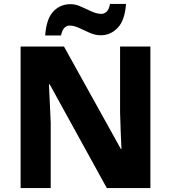

<svg xmlns="http://www.w3.org/2000/svg" viewBox="-20 -1042 863 969"><path d="M739 -93H519L231 -616H227Q229 -573 231.5 -520.5Q234 -468 236 -423V-93H84V-807H303L590 -290H593Q591 -333 589 -382.5Q587 -432 586 -476V-807H739ZM208 -863Q214 -947 249 -984Q284 -1021 336 -1021Q362 -1021 389 -1008.5Q416 -996 442.5 -984Q469 -972 493 -972Q505 -972 517.5 -982.5Q530 -993 535 -1022H616Q610 -939 574 -901.5Q538 -864 489 -864Q461 -864 433.5 -876Q406 -888 380 -900.5Q354 -913 330 -913Q318 -913 306 -902.5Q294 -892 288 -863Z"/></svg>

Font: Noto Sans Kannada UI ExtraBold
Style: Regular
Weight: 800
Designer: Jelle Bosma - Monotype Design Team
Foundry: Monotype Imaging Inc.
Version: Version 2.005; ttfautohint (v1.8.4.7-5d5b)